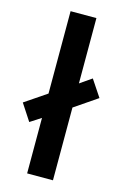

<svg xmlns="http://www.w3.org/2000/svg" viewBox="-133 -814 564 869"><g transform="rotate(15 149.0 -380.0)"><path d="M86 0V-260L35 -227L-16 -305L86 -374V-760H207V-454L262 -492L314 -414L207 -341V0Z"/></g></svg>

Font: Noto Sans Georgian SemiCondensed SemiBold
Style: Regular
Weight: 600
Width: 4
Designer: Monotype Design Team, Akaki Razmadze
Foundry: Google LLC
Version: Version 2.005; ttfautohint (v1.8.4.7-5d5b)